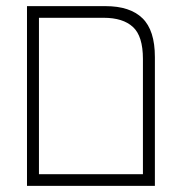

<svg xmlns="http://www.w3.org/2000/svg" viewBox="-20 -606 603 626"><path d="M68 0V-586H324Q404 -586 444.5 -546.5Q485 -507 485 -420V0ZM107 -38H446V-414Q446 -488 413.5 -518Q381 -548 318 -548H107Z"/></svg>

Font: Noto Sans Hebrew SemiCondensed ExtraLight
Style: Regular
Weight: 200
Width: 4
Designer: Monotype Design Team
Foundry: Monotype Imaging Inc.
Version: Version 2.004; ttfautohint (v1.8.4.7-5d5b)